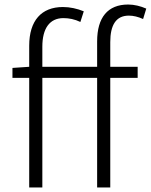

<svg xmlns="http://www.w3.org/2000/svg" viewBox="-20 -828 666 848"><path d="M626 -790C601 -801 573 -808 546 -808C456 -808 409 -751 409 -645V-533H167V-622C167 -702 199 -748 260 -748C285 -748 310 -743 335 -731L350 -778C321 -790 289 -797 258 -797C163 -797 109 -737 109 -626V-533L35 -528V-484H109V0H167V-484H409V0H467V-484H588V-533H467V-642C467 -717 492 -759 549 -759C569 -759 590 -754 612 -744Z"/></svg>

Font: Noto Sans CJK KR Light
Style: Regular
Weight: 300
Designer: Ryoko NISHIZUKA (kana & ideographs); Paul D. Hunt (Latin, Greek & Cyrillic); Wenlong ZHANG (bopomofo); Sandoll Communica
Foundry: Adobe Systems Incorporated
Version: Version 1.004;PS 1.004;hotconv 1.0.82;makeotf.lib2.5.63406